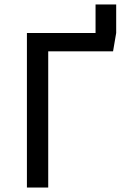

<svg xmlns="http://www.w3.org/2000/svg" viewBox="-20 -836 548 856"><path d="M406 -816H498V-689L484 -607H195V0H100V-689H406Z"/></svg>

Font: Fira Sans
Style: Regular
Weight: 400
Designer: Carrois Corporate & Edenspiekermann AG
Foundry: Carrois Corporate GbR & Edenspiekermann AG
Version: Version 4.106;PS 004.106;hotconv 1.0.70;makeotf.lib2.5.58329